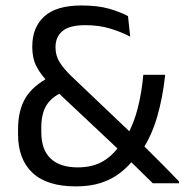

<svg xmlns="http://www.w3.org/2000/svg" viewBox="-20 -670 674 702"><path d="M538.5 0Q529.5 -9 514 -24Q498.5 -39 481.5 -56Q464.5 -73 449.5 -87.2Q434.5 -101.5 427 -109.5L416 -121L174 -348.5L162 -363Q129.5 -396 113.8 -426.2Q98 -456.5 98 -497V-500.5Q98 -570 142 -610Q186 -650 278 -650Q337.5 -650 379.2 -638Q421 -626 448 -611L456 -536Q424 -553 383 -565.5Q342 -578 292.5 -578Q234 -578 208.5 -556.5Q183 -535 183 -498V-495.5Q183 -467 197.8 -443Q212.5 -419 241.5 -391L466.5 -177L486 -155.5Q500.5 -142 515 -127.5Q529.5 -113 544.5 -98Q559.5 -83 574.8 -67.8Q590 -52.5 605 -37Q620 -21.5 634.5 -6.5V0ZM257.5 11.5Q152 11.5 99 -38Q46 -87.5 46 -179V-197.5Q46 -266 72.8 -311.2Q99.5 -356.5 164 -390L207.5 -332.5Q166.5 -313.5 148.8 -283.2Q131 -253 131 -204V-186.5Q131 -123 165 -90.5Q199 -58 264.5 -58Q319.5 -58 357.8 -81Q396 -104 423.5 -147L444.5 -174Q469.5 -219 483.8 -275Q498 -331 504 -396.5H584Q575 -313 554.8 -243.5Q534.5 -174 500 -121.5L478 -98.5Q452.5 -64 421 -39.2Q389.5 -14.5 349.5 -1.5Q309.5 11.5 257.5 11.5Z"/></svg>

Font: Anek Tamil Medium
Style: Regular
Weight: 400
Version: Version 1.003